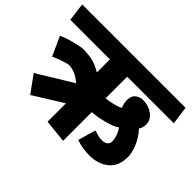

<svg xmlns="http://www.w3.org/2000/svg" viewBox="-147 -939 1215 1215"><g transform="rotate(45 460.0 -332.0)"><path d="M359 0V-165L162 -42L79 -156Q138 -192 197 -228.5Q256 -265 315 -300Q281 -329 253.5 -339.5Q226 -350 202 -350Q192 -350 158.5 -339.5Q125 -329 88 -312L30 -440Q65 -457 119.5 -471Q174 -485 193 -485Q237 -485 275 -477Q313 -469 359 -441V-558H5Q1 -589 -3 -619Q-7 -649 -11 -680H914L931 -558H514V-364Q542 -367 580 -376.5Q618 -386 630 -396Q624 -408 620.5 -422Q617 -436 617 -453Q617 -490 639 -507.5Q661 -525 690 -525Q737 -525 775 -498.5Q813 -472 813 -428Q813 -416 809.5 -402Q806 -388 798 -379Q838 -336 857.5 -287Q877 -238 877 -202Q877 -119 825.5 -77.5Q774 -36 696 -36Q666 -36 635 -41Q604 -46 578 -56L612 -175Q645 -165 657.5 -162.5Q670 -160 688 -160Q710 -160 723.5 -171.5Q737 -183 737 -202Q737 -218 730 -242.5Q723 -267 704 -295Q676 -273 615 -258Q554 -243 514 -241V16Z"/></g></svg>

Font: Palanquin Dark Medium
Style: Regular
Weight: 500
Designer: Pria Ravichandran
Version: Version 1.001